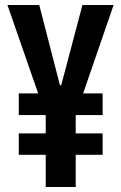

<svg xmlns="http://www.w3.org/2000/svg" viewBox="-20 -749 485 769"><path d="M163.1 0V-128.9H55.2V-214.8H163.1V-288.1H55.2V-375H132.8L9.8 -729H137.2L220.2 -407.2H225.1L310.1 -729H435.1L313 -375H391.1V-288.1H283.2V-214.8H391.1V-128.9H283.2V0Z"/></svg>

Font: Lumene Sans Condensed
Style: Bold
Weight: 600
Width: 3
Designer: Deni Anggara
Version: Version 1.003;Glyphs 3.1.2 (3151)